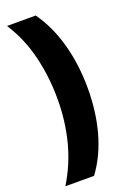

<svg xmlns="http://www.w3.org/2000/svg" viewBox="-168 -791 671 1005"><g transform="rotate(-20 167.0 -288.5)"><path d="M298 -284Q298 -417 266 -532.5Q234 -648 172 -735H12Q74 -639 102 -524.5Q130 -410 130 -285Q130 -164 101.5 -52.5Q73 59 12 158H172Q236 71 267 -41.5Q298 -154 298 -284Z"/></g></svg>

Font: Noto Sans Display SemiCondensed Black
Style: Regular
Weight: 900
Width: 4
Designer: Monotype Design Team
Foundry: Monotype Imaging Inc.
Version: Version 1.900